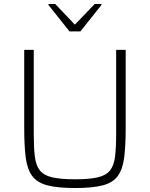

<svg xmlns="http://www.w3.org/2000/svg" viewBox="-20 -939 755 967"><path d="M358 8Q270 8 218.5 -5.5Q167 -19 142 -53Q117 -87 109.5 -146Q102 -205 102 -296V-688H150V-265Q150 -195 155.5 -150.5Q161 -106 180.5 -81Q200 -56 242.5 -46Q285 -36 358 -36Q431 -36 473 -46Q515 -56 534.5 -81Q554 -106 559.5 -150.5Q565 -195 565 -265V-688H613V-296Q613 -205 605.5 -146Q598 -87 573.5 -53Q549 -19 497.5 -5.5Q446 8 358 8ZM330 -781 224 -914V-919H258L357 -815L457 -919H491V-914L385 -781Z"/></svg>

Font: Saira ExtraLight
Style: Regular
Weight: 200
Designer: Hector Gatti with collaboration of the Omnibus-Type team
Foundry: Omnibus-Type
Version: Version 1.100; ttfautohint (v1.8.3)